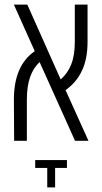

<svg xmlns="http://www.w3.org/2000/svg" viewBox="-20 -608 439 829"><path d="M41 0 40 -178Q40 -325 130 -387L40 -588H98L242 -265Q272 -291 287.5 -330Q303 -369 303 -427V-588H358V-427Q358 -353 333.5 -302Q309 -251 263 -219L362 0H304L151 -340Q124 -315 110 -275.5Q96 -236 96 -177V0ZM184 201V117H132V83H269V117H218V201Z"/></svg>

Font: Noto Sans Hebrew ExtraCondensed Light
Style: Regular
Weight: 300
Width: 2
Designer: Monotype Design Team
Foundry: Monotype Imaging Inc.
Version: Version 2.004; ttfautohint (v1.8.4.7-5d5b)